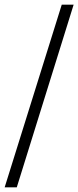

<svg xmlns="http://www.w3.org/2000/svg" viewBox="-20 -755 336 824"><path d="M0 49 245 -735H296L52 49Z"/></svg>

Font: Archivo SemiExpanded Thin
Style: Regular
Weight: 250
Width: 6
Designer: Hector Gatti
Foundry: Omnibus-Type
Version: Version 2.001